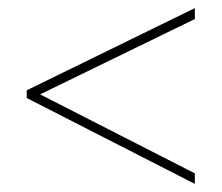

<svg xmlns="http://www.w3.org/2000/svg" viewBox="-20 -596 547 474"><path d="M461 -142V-168L79 -363L461 -549V-576L46 -373V-354Z"/></svg>

Font: Noto Sans Hebrew SemiCondensed Thin
Style: Regular
Weight: 100
Width: 4
Designer: Monotype Design Team
Foundry: Monotype Imaging Inc.
Version: Version 2.004